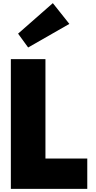

<svg xmlns="http://www.w3.org/2000/svg" viewBox="-20 -1201 608 1221"><path d="M49 -825H269V-193H535V0H49ZM95 -987 316 -1181 421 -1049 159 -899Z"/></svg>

Font: Spartan MB
Style: Regular
Weight: 900
Designer: Matt Bailey
Foundry: Matt Bailey
Version: Version 001.001